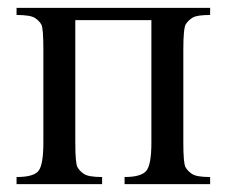

<svg xmlns="http://www.w3.org/2000/svg" viewBox="-20 -467 575 487"><path d="M364 -416H171V-105Q171 -53 176.5 -43Q182 -33 193.5 -25.5Q205 -18 239 -18V0H22V-18Q66 -18 78 -34Q90 -50 90 -105V-342Q90 -395 85 -404.5Q80 -414 68.5 -421.5Q57 -429 22 -429V-447H513V-429Q480 -429 469 -422.5Q458 -416 451.5 -406Q445 -396 445 -342V-105Q445 -53 450.5 -43Q456 -33 467.5 -25.5Q479 -18 513 -18V0H296V-18Q337 -18 350.5 -33Q364 -48 364 -105Z"/></svg>

Font: New Athena Unicode
Style: Regular
Weight: 400
Designer: J. Rusten 1997; rev. by R. Hancock 2001, 2002, rev. by D. Mastronarde 2002-2021
Foundry: GreekKeys New Athena Unicode
Version: Version 5.008